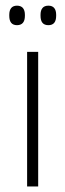

<svg xmlns="http://www.w3.org/2000/svg" viewBox="-20 -674 236 694"><path d="M118 0H78V-486.5H118ZM41.5 -583Q27.5 -583 20.5 -591.5Q13.5 -600 13.5 -617V-620.5Q13.5 -636.5 20.5 -645Q27.5 -653.5 41.5 -653.5Q55.5 -653.5 62.8 -645Q70 -636.5 70 -620.5V-617Q70 -600 62.8 -591.5Q55.5 -583 41.5 -583ZM155 -583Q140.5 -583 133.5 -591.5Q126.5 -600 126.5 -617V-620.5Q126.5 -636.5 133.5 -645Q140.5 -653.5 155 -653.5Q169 -653.5 176 -645Q183 -636.5 183 -620.5V-617Q183 -600 176 -591.5Q169 -583 155 -583Z"/></svg>

Font: Anek Kannada Medium ExtraLight
Style: Regular
Weight: 250
Version: Version 1.003